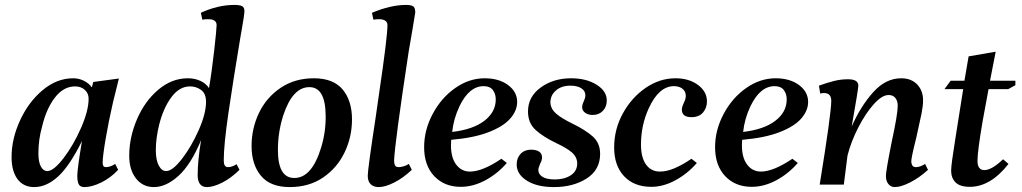

<svg xmlns="http://www.w3.org/2000/svg" viewBox="-20 -750 4153 780"><path d="M27 -112Q27 -186 61.5 -261Q96 -336 153.5 -384Q211 -432 277 -432Q300 -432 320.5 -422Q341 -412 353 -395L359 -417L463 -431L439 -334Q421 -256 409 -185Q397 -114 397 -88Q397 -71 410 -71Q428 -71 448 -84L460 -60Q429 -27 391 -8.5Q353 10 323 10Q306 10 300 -1Q294 -12 294 -36Q294 -63 313 -177Q263 -76 216 -33Q169 10 119 10Q75 10 51 -22.5Q27 -55 27 -112ZM340 -349Q340 -371 324.5 -385Q309 -399 285 -399Q238 -399 203 -353.5Q168 -308 151 -236Q136 -183 136 -127Q136 -92 146 -73.5Q156 -55 172 -55Q198 -55 238.5 -108Q279 -161 309.5 -231Q340 -301 340 -349Z M505 -117Q505 -192 536.5 -265.5Q568 -339 623 -385.5Q678 -432 743 -432Q772 -432 795 -421Q818 -410 829 -392Q840 -455 850 -543.5Q860 -632 860 -648Q860 -672 826 -672Q811 -672 802 -670L796 -698Q865 -730 932 -730Q954 -730 963.5 -725Q973 -720 973 -705Q973 -692 962 -629L956 -595Q927 -421 908 -291Q889 -161 889 -98Q889 -71 906 -71Q923 -71 941 -83L953 -60Q917 -25 881.5 -7.5Q846 10 821 10Q801 10 792 -3Q783 -16 783 -38Q783 -98 797 -181Q756 -82 705.5 -36Q655 10 605 10Q560 10 532.5 -25Q505 -60 505 -117ZM817 -336Q817 -370 797 -384.5Q777 -399 752 -399Q709 -399 676.5 -355.5Q644 -312 627 -245Q613 -189 613 -140Q613 -100 625 -77.5Q637 -55 655 -55Q681 -55 719.5 -105Q758 -155 787.5 -222Q817 -289 817 -336Z M1002 -157Q1002 -229 1032.5 -292Q1063 -355 1120.5 -393.5Q1178 -432 1255 -432Q1334 -432 1372 -386.5Q1410 -341 1410 -265Q1410 -193 1379.5 -130Q1349 -67 1292 -28.5Q1235 10 1157 10Q1078 10 1040 -36Q1002 -82 1002 -157ZM1285 -152Q1304 -215 1303 -281Q1302 -395 1238 -396Q1169 -397 1131 -282Q1109 -214 1109 -141Q1109 -27 1175 -27Q1247 -26 1285 -152Z M1474 -36Q1474 -63 1507 -279L1520 -370Q1554 -599 1554 -648Q1554 -660 1545 -666Q1536 -672 1521 -672Q1506 -672 1497 -670L1491 -698Q1567 -730 1630 -730Q1648 -730 1657.5 -725Q1667 -720 1667 -699Q1658 -642 1640 -539Q1584 -170 1581 -98Q1581 -86 1584.5 -78.5Q1588 -71 1600 -71Q1607 -71 1618.5 -74Q1630 -77 1641 -84L1653 -60Q1618 -27 1581.5 -8.5Q1545 10 1518 10Q1498 10 1486 -1.5Q1474 -13 1474 -36Z M1703 -152Q1703 -222 1738 -287.5Q1773 -353 1829.5 -392.5Q1886 -432 1949 -432Q2007 -432 2044 -404.5Q2081 -377 2081 -336Q2081 -301 2053.5 -269Q2026 -237 1966 -213.5Q1906 -190 1813 -182L1812 -160Q1812 -109 1833.5 -81Q1855 -53 1889 -53Q1940 -53 2017 -105L2039 -88Q2001 -44 1951.5 -17.5Q1902 9 1852 9Q1785 9 1744 -34.5Q1703 -78 1703 -152ZM1994 -346Q1994 -369 1982 -384.5Q1970 -400 1945 -400Q1886 -400 1847 -319Q1823 -269 1817 -214Q1902 -224 1948 -259.5Q1994 -295 1994 -346Z M2079 -82Q2079 -108 2095 -125Q2111 -142 2138 -142Q2182 -141 2182 -110Q2182 -99 2174 -84Q2167 -67 2167 -60Q2167 -42 2184 -31.5Q2201 -21 2234 -21Q2273 -21 2299 -38Q2325 -55 2325 -87Q2324 -113 2303 -131Q2282 -149 2239 -169Q2187 -194 2156 -222Q2125 -250 2125 -297Q2125 -357 2176.5 -394.5Q2228 -432 2300 -432Q2362 -432 2403.5 -406Q2445 -380 2445 -342Q2445 -316 2429 -299.5Q2413 -283 2388 -283Q2369 -283 2357 -292Q2345 -301 2345 -314Q2345 -326 2352 -339Q2358 -353 2358 -363Q2358 -381 2341.5 -391.5Q2325 -402 2297 -402Q2261 -402 2238.5 -382.5Q2216 -363 2216 -334Q2217 -308 2238.5 -289Q2260 -270 2305 -248Q2355 -224 2386.5 -197Q2418 -170 2418 -125Q2418 -60 2363.5 -25Q2309 10 2230 10Q2162 10 2120.5 -16Q2079 -42 2079 -82Z M2475 -151Q2475 -225 2510.5 -289.5Q2546 -354 2603 -393Q2660 -432 2724 -432Q2779 -432 2815.5 -405Q2852 -378 2852 -338Q2852 -312 2836 -293Q2820 -274 2789 -274Q2750 -274 2750 -305Q2750 -315 2758 -332Q2766 -348 2766 -360Q2766 -379 2752.5 -389.5Q2739 -400 2718 -400Q2657 -400 2616 -311Q2584 -242 2584 -163Q2584 -110 2604.5 -81.5Q2625 -53 2661 -53Q2689 -53 2721.5 -67Q2754 -81 2789 -105L2811 -88Q2774 -45 2724.5 -18Q2675 9 2626 9Q2556 9 2515.5 -34Q2475 -77 2475 -151Z M2885 -152Q2885 -222 2920 -287.5Q2955 -353 3011.5 -392.5Q3068 -432 3131 -432Q3189 -432 3226 -404.5Q3263 -377 3263 -336Q3263 -301 3235.5 -269Q3208 -237 3148 -213.5Q3088 -190 2995 -182L2994 -160Q2994 -109 3015.5 -81Q3037 -53 3071 -53Q3122 -53 3199 -105L3221 -88Q3183 -44 3133.5 -17.5Q3084 9 3034 9Q2967 9 2926 -34.5Q2885 -78 2885 -152ZM3176 -346Q3176 -369 3164 -384.5Q3152 -400 3127 -400Q3068 -400 3029 -319Q3005 -269 2999 -214Q3084 -224 3130 -259.5Q3176 -295 3176 -346Z M3579 -35Q3579 -55 3602 -171Q3627 -286 3627 -320Q3627 -340 3617.5 -352Q3608 -364 3590 -364Q3563 -364 3529.5 -326.5Q3496 -289 3466.5 -231.5Q3437 -174 3423 -118L3408 0H3310Q3357 -290 3357 -340Q3357 -372 3328 -372Q3320 -372 3312 -370L3307 -402Q3340 -414 3368 -421Q3396 -428 3425 -428Q3467 -428 3467 -402Q3466 -383 3440 -236Q3476 -318 3527 -375Q3578 -432 3641 -432Q3682 -432 3706 -407Q3730 -382 3730 -342Q3730 -320 3723.5 -287.5Q3717 -255 3702 -189Q3682 -110 3682 -94Q3682 -86 3686 -78.5Q3690 -71 3701 -71Q3718 -71 3738 -84L3750 -60Q3715 -28 3677.5 -9Q3640 10 3615 10Q3599 10 3589 -2.5Q3579 -15 3579 -35Z M3844 -57Q3844 -81 3861 -186L3893 -388H3817L3842 -422H3898L3915 -521L4025 -540L4002 -422H4105V-404L4076 -388H3996L3972 -258Q3951 -135 3951 -97Q3951 -59 3979 -59Q4009 -59 4055 -103L4077 -84Q4004 9 3920 9Q3880 9 3862 -9Q3844 -27 3844 -57Z"/></svg>

Font: Unna Medium
Style: Italic
Weight: 500
Italic angle: -8.05°
Designer: Jorge de Buen Unna
Foundry: Omnibus-Type
Version: Version 2.008